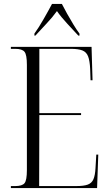

<svg xmlns="http://www.w3.org/2000/svg" viewBox="-20 -951 555 971"><path d="M35 0V-10H57Q92 -10 104 -24.5Q116 -39 116 -91V-623Q116 -674 104 -689Q92 -704 57 -704H35V-714H443L448 -545H438L436 -602Q434 -644 425.5 -666Q417 -688 396.5 -696Q376 -704 337 -704H179V-379H390V-369H179L178 -10H365Q404 -10 424 -17.5Q444 -25 452.5 -44.5Q461 -64 463 -101L467 -169H477L471 0ZM154 -781Q175 -810 200 -853.5Q225 -897 243 -931H293Q304 -909 319.5 -881.5Q335 -854 351 -827.5Q367 -801 382 -781V-771H376Q352 -797 320 -831.5Q288 -866 268 -895Q245 -863 216 -832.5Q187 -802 159 -771H154Z"/></svg>

Font: Noto Serif Display Condensed Light
Style: Regular
Weight: 300
Width: 3
Designer: Monotype Design Team
Foundry: Monotype Imaging Inc.
Version: Version 2.009